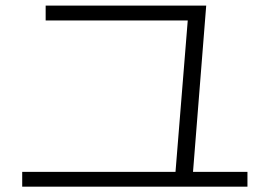

<svg xmlns="http://www.w3.org/2000/svg" viewBox="-20 -703 978 696"><path d="M60.5 -80.1H616.2L660.6 -628.9H145.5V-682.6H727.5L679.7 -80.1H877V-26.4H60.5Z"/></svg>

Font: Pretendard JP Light
Style: Regular
Weight: 300
Designer: Base glyphs from Inter by Rasmus Andersson; Hangeul glyphs from Noto Sans CJK(Source Han Sans) by Jang Soo-young and Kan
Foundry: Kil Hyung-jin
Version: Version 1.309